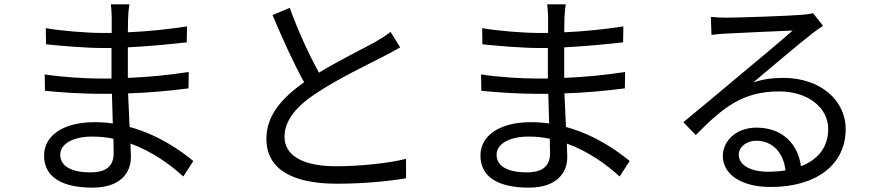

<svg xmlns="http://www.w3.org/2000/svg" viewBox="-20 -814 4040 880"><path d="M500 -178 501 -111C501 -42 452 -24 395 -24C296 -24 256 -59 256 -105C256 -151 308 -188 403 -188C436 -188 469 -185 500 -178ZM185 -473 186 -398C258 -390 368 -384 436 -384H493L497 -248C470 -252 442 -254 413 -254C269 -254 182 -192 182 -101C182 -5 260 46 404 46C534 46 580 -24 580 -94L578 -156C678 -120 761 -59 820 -5L866 -76C809 -123 707 -196 574 -232L567 -386C662 -389 750 -397 844 -409L845 -484C754 -470 663 -461 566 -457V-469V-597C662 -602 757 -611 836 -620L837 -693C747 -679 656 -670 566 -666L567 -727C568 -756 570 -776 573 -794H488C490 -780 492 -751 492 -734V-663H446C379 -663 255 -673 190 -685L191 -611C254 -604 377 -594 447 -594H491V-469V-454H437C371 -454 257 -461 185 -473Z M1308 -778 1229 -745C1275 -636 1328 -519 1374 -437C1267 -362 1201 -281 1201 -178C1201 -28 1337 28 1525 28C1650 28 1765 16 1841 3V-86C1763 -66 1630 -52 1521 -52C1363 -52 1284 -104 1284 -187C1284 -263 1340 -329 1433 -389C1531 -454 1669 -520 1737 -555C1766 -570 1791 -583 1814 -597L1770 -668C1749 -651 1728 -638 1699 -621C1644 -591 1536 -538 1442 -481C1398 -560 1348 -668 1308 -778Z M2500 -178 2501 -111C2501 -42 2452 -24 2395 -24C2296 -24 2256 -59 2256 -105C2256 -151 2308 -188 2403 -188C2436 -188 2469 -185 2500 -178ZM2185 -473 2186 -398C2258 -390 2368 -384 2436 -384H2493L2497 -248C2470 -252 2442 -254 2413 -254C2269 -254 2182 -192 2182 -101C2182 -5 2260 46 2404 46C2534 46 2580 -24 2580 -94L2578 -156C2678 -120 2761 -59 2820 -5L2866 -76C2809 -123 2707 -196 2574 -232L2567 -386C2662 -389 2750 -397 2844 -409L2845 -484C2754 -470 2663 -461 2566 -457V-469V-597C2662 -602 2757 -611 2836 -620L2837 -693C2747 -679 2656 -670 2566 -666L2567 -727C2568 -756 2570 -776 2573 -794H2488C2490 -780 2492 -751 2492 -734V-663H2446C2379 -663 2255 -673 2190 -685L2191 -611C2254 -604 2377 -594 2447 -594H2491V-469V-454H2437C2371 -454 2257 -461 2185 -473Z M3580 -33C3555 -29 3528 -27 3499 -27C3421 -27 3366 -57 3366 -105C3366 -140 3401 -169 3446 -169C3522 -169 3572 -112 3580 -33ZM3238 -737 3241 -654C3262 -657 3285 -659 3307 -660C3360 -663 3560 -672 3613 -674C3562 -629 3437 -524 3381 -478C3323 -429 3195 -322 3112 -254L3169 -195C3296 -324 3385 -395 3552 -395C3682 -395 3776 -321 3776 -223C3776 -141 3731 -83 3651 -52C3639 -147 3572 -229 3447 -229C3354 -229 3293 -168 3293 -99C3293 -16 3376 43 3512 43C3724 43 3856 -61 3856 -222C3856 -357 3737 -457 3571 -457C3526 -457 3478 -452 3432 -436C3510 -501 3646 -617 3696 -655C3714 -670 3734 -683 3752 -696L3706 -754C3696 -751 3682 -748 3652 -746C3599 -741 3361 -733 3309 -733C3289 -733 3261 -734 3238 -737Z"/></svg>

Font: Noto Sans CJK HK
Style: Regular
Weight: 400
Designer: Ryoko NISHIZUKA 西塚涼子 (kana, bopomofo & ideographs); Paul D. Hunt (Latin, Greek & Cyrillic); Sandoll Communications 산돌커뮤니
Foundry: Adobe
Version: Version 2.004;hotconv 1.0.118;makeotfexe 2.5.65603